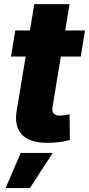

<svg xmlns="http://www.w3.org/2000/svg" viewBox="-20 -696 439 946"><path d="M398.9 -545.9 377.9 -417.5H279.8L238.8 -168.5Q231.9 -126.5 274.4 -126.5Q283.2 -126.5 299.6 -128.7Q315.9 -130.9 322.8 -132.8L324.2 -6.3Q293.5 2 265.9 4.9Q238.3 7.8 213.4 7.8Q126 7.8 87.6 -33Q49.3 -73.7 62.5 -152.3L106.4 -417.5H34.2L55.2 -545.9H127.4L148.9 -675.8H322.8L301.3 -545.9ZM7.8 230.5 82 57.6H239.7L127.4 230.5Z"/></svg>

Font: Inter Extra Bold
Style: Italic
Weight: 800
Italic angle: -9.39999°
Designer: Rasmus Andersson
Foundry: rsms
Version: Version 4.000;git-3c8e0fc